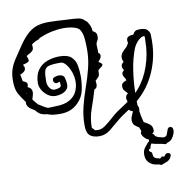

<svg xmlns="http://www.w3.org/2000/svg" viewBox="-110 -773 1062 1113"><g transform="rotate(-10 420.5 -217.0)"><path d="M787 131Q776 127 756 124.5Q736 122 719.5 116.5Q703 111 703 99Q703 92 704 90Q687 83 676 69.5Q665 56 665 46Q665 37 670 35L661 11Q647 3 636 -7Q625 -17 625 -39Q625 -51 630.5 -62Q636 -73 640 -84V-89Q632 -91 627 -94Q622 -97 619 -101Q600 -88 580.5 -75Q561 -62 543 -46Q519 -25 490 -2Q461 21 426 21Q390 21 370.5 5Q351 -11 351 -55Q351 -112 364.5 -166Q378 -220 396.5 -272Q415 -324 428.5 -377.5Q442 -431 442 -488Q442 -514 439.5 -548Q437 -582 423 -604Q415 -617 389 -624.5Q363 -632 327 -632Q295 -632 257 -624Q219 -616 182 -599Q177 -593 169 -590L159 -587Q152 -583 145.5 -579.5Q139 -576 133 -571Q133 -565 133.5 -560.5Q134 -556 134 -551Q134 -544 130 -537.5Q126 -531 111 -522Q107 -520 100.5 -516.5Q94 -513 91 -509Q94 -500 96 -494.5Q98 -489 98 -484Q98 -479 93.5 -475.5Q89 -472 76 -468L62 -464H60Q68 -453 68 -443Q68 -431 58.5 -423Q49 -415 35 -410Q37 -400 39 -390Q41 -380 43 -370Q54 -366 61 -361Q68 -356 68 -346Q68 -339 64 -332L68 -330Q80 -324 84.5 -316Q89 -308 89 -298Q89 -288 85.5 -277.5Q82 -267 79 -256Q86 -247 93 -238.5Q100 -230 107 -222Q110 -221 113.5 -219Q117 -217 119 -215Q142 -200 158 -193Q169 -192 180.5 -193Q192 -194 203 -194Q256 -194 287 -211.5Q318 -229 331 -257Q344 -285 344 -315Q344 -346 333.5 -374Q323 -402 308 -420Q293 -438 277 -438Q229 -438 208 -432Q187 -426 181.5 -406Q176 -386 176 -344Q176 -323 188 -306.5Q200 -290 216 -290Q220 -290 229 -291.5Q238 -293 246.5 -296.5Q255 -300 255 -306Q255 -312 255 -317.5Q255 -323 253 -330Q250 -330 247 -329Q244 -328 241 -326Q230 -323 223 -329.5Q216 -336 216 -345Q216 -358 229 -362Q235 -364 241 -365.5Q247 -367 253 -367Q281 -367 287 -346.5Q293 -326 293 -306Q293 -287 280 -275Q267 -263 249.5 -258Q232 -253 216 -253Q191 -253 170.5 -268Q150 -283 138.5 -303.5Q127 -324 127 -342Q127 -390 148 -419.5Q169 -449 203.5 -462Q238 -475 277 -475Q324 -475 345.5 -455.5Q367 -436 373 -405.5Q379 -375 379 -340Q379 -300 370.5 -259.5Q362 -219 332 -189L329 -186Q289 -146 227 -146H220Q192 -146 177 -149Q162 -152 150 -157Q131 -158 115.5 -164.5Q100 -171 83 -192Q58 -206 48.5 -217.5Q39 -229 39 -239Q39 -245 40 -248Q18 -277 2.5 -304.5Q-13 -332 -13 -381Q-13 -422 -3 -450.5Q7 -479 24 -504.5Q41 -530 61 -560Q95 -612 123.5 -638Q152 -664 182 -673Q212 -682 249 -682Q272 -682 298.5 -680.5Q325 -679 357 -677Q397 -676 422 -672.5Q447 -669 461 -652Q464 -651 470 -645Q480 -631 486 -616.5Q492 -602 492 -585Q501 -582 508 -574.5Q515 -567 515 -551Q515 -535 508.5 -525.5Q502 -516 501 -505Q501 -491 502 -480.5Q503 -470 502 -457Q513 -450 513 -439Q513 -430 507.5 -421.5Q502 -413 496 -407Q494 -407 494 -404Q514 -393 514 -385Q514 -378 504 -371.5Q494 -365 486 -357Q485 -353 485 -348.5Q485 -344 485 -339Q485 -324 476 -316Q467 -308 459 -299Q460 -293 460.5 -287.5Q461 -282 461 -277Q461 -269 457.5 -262Q454 -255 443 -250Q428 -198 409 -145Q390 -92 390 -36Q393 -31 397.5 -27Q402 -23 405 -18Q409 -17 414 -16.5Q419 -16 426 -16Q446 -16 469 -33Q492 -50 514.5 -70.5Q537 -91 553 -102L619 -146V-147L620 -153Q616 -158 616 -168Q616 -176 620 -184Q624 -192 632 -194L631 -195Q621 -206 613 -215Q605 -224 605 -240Q605 -254 614 -260.5Q623 -267 635 -271H636Q632 -282 625.5 -292Q619 -302 619 -311Q619 -323 632 -331Q628 -337 625.5 -343Q623 -349 623 -355Q623 -369 638 -379Q631 -392 631 -404Q631 -421 642.5 -435Q654 -449 670 -462Q672 -467 677 -473.5Q682 -480 682 -484Q681 -488 680.5 -491.5Q680 -495 680 -498Q680 -524 717 -524H720Q729 -540 737 -544.5Q745 -549 764 -549Q775 -549 784.5 -547Q794 -545 803 -540Q806 -538 810 -532Q820 -522 820.5 -506Q821 -490 821 -473Q821 -377 783 -289.5Q745 -202 673 -141Q673 -135 673.5 -128.5Q674 -122 674 -114Q680 -108 680 -98Q680 -94 679.5 -90.5Q679 -87 678 -83Q680 -67 683.5 -49.5Q687 -32 692 -15Q709 -7 725 5Q741 17 741 42Q741 53 729 60Q741 65 742 75Q747 79 752 81.5Q757 84 762 86Q770 87 783 91Q785 91 786.5 91.5Q788 92 789 92Q807 92 811.5 78.5Q816 65 821 52Q826 39 838 39Q844 39 849 44.5Q854 50 854 61Q854 71 850 82Q844 98 834 110Q824 122 807 126Q803 130 798 132Q793 134 787 131ZM673 -190Q678 -195 682.5 -199.5Q687 -204 691 -209Q734 -259 758.5 -330Q783 -401 783 -473Q783 -478 783.5 -483.5Q784 -489 784 -494Q784 -502 783 -505Q783 -505 782.5 -505.5Q782 -506 780 -506Q763 -506 744 -486.5Q725 -467 715 -442Q694 -386 684.5 -322Q675 -258 673 -190ZM52 -292Q52 -295 51 -297L48 -298ZM750 248Q740 241 727.5 240.5Q715 240 701 234Q697 232 687.5 226Q678 220 670 206.5Q662 193 662 170Q662 145 679 126Q684 121 688 115Q692 109 699 103Q704 99 710.5 95.5Q717 92 722 92Q744 92 744 101Q744 103 733 105.5Q722 108 719 110Q715 114 710.5 121Q706 128 704 143Q695 143 693.5 150Q692 157 706 165Q710 167 709.5 172.5Q709 178 711 181V185Q711 192 718 198Q725 204 734 206Q736 206 737 205.5Q738 205 739 206Q751 215 760 199Q768 202 772 202Q777 202 782 194Q787 186 795 186Q813 186 813 199Q813 206 807 215Q800 228 785 234.5Q770 241 750 248Z"/></g></svg>

Font: RU Serius
Style: Regular
Weight: 400
Designer: Robert E. Leuschke
Foundry: Robert E. Leuschke
Version: Version 1.011; ttfautohint (v1.8.3)